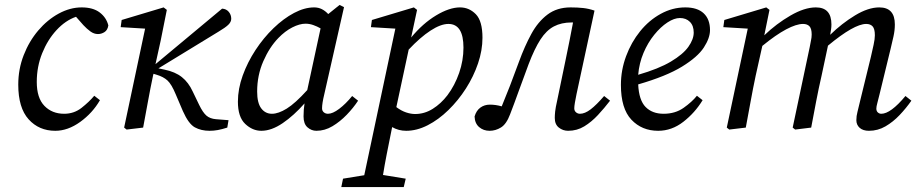

<svg xmlns="http://www.w3.org/2000/svg" viewBox="-20 -517 3713 778"><path d="M204 13Q138 13 96 -33.5Q54 -80 54 -174Q54 -237 76 -293.5Q98 -350 135 -393.5Q172 -437 218 -462Q264 -487 311 -487Q357 -487 384 -466.5Q411 -446 419 -414Q416 -395 403.5 -387Q391 -379 377 -379Q361 -379 346.5 -389.5Q332 -400 318 -415L288 -449Q245 -434 209 -395Q173 -356 151 -301.5Q129 -247 129 -185Q129 -120 160 -88Q191 -56 240 -56Q280 -56 310.5 -80Q341 -104 362 -129L385 -111Q355 -59 305 -23Q255 13 204 13Z M483 0 568 -401 469 -407 473 -436 643 -487 656 -477 631 -352 610 -257 880 -482Q897 -481 907 -469Q917 -457 917 -441Q917 -428 905 -416.5Q893 -405 866 -389L622 -240L646 -235Q690 -226 717 -204.5Q744 -183 761 -146L787 -92Q802 -61 816.5 -48.5Q831 -36 855 -34L906 -30L901 0Q879 7 862.5 10Q846 13 829 13Q795 13 769.5 -1Q744 -15 721 -67L692 -135Q675 -176 658.5 -191Q642 -206 615 -214L602 -218L600 -210Q589 -158 579.5 -105.5Q570 -53 560 0L493 8Z M1022 -146Q1022 -100 1038.5 -78Q1055 -56 1082 -56Q1108 -56 1142 -77Q1176 -98 1225 -152L1279 -402Q1265 -410 1249.5 -415.5Q1234 -421 1218 -421Q1194 -421 1164.5 -406Q1135 -391 1108 -363Q1072 -326 1047 -269Q1022 -212 1022 -146ZM1262 13Q1242 13 1226 -1Q1210 -15 1210 -45Q1210 -74 1214 -98Q1171 -49 1125.5 -18Q1080 13 1039 13Q1003 13 973.5 -15Q944 -43 944 -105Q944 -157 963.5 -211Q983 -265 1015.5 -314.5Q1048 -364 1088.5 -403Q1129 -442 1171.5 -464.5Q1214 -487 1253 -487Q1270 -487 1284 -480Q1298 -473 1310 -460L1356 -497L1374 -488L1294 -135Q1285 -98 1285 -78Q1285 -68 1292 -62Q1299 -56 1309 -56Q1328 -56 1354.5 -76Q1381 -96 1407 -128L1431 -109Q1412 -80 1385 -52Q1358 -24 1327 -5.5Q1296 13 1262 13Z M1363 241 1370 207 1456 193 1582 -401 1483 -407 1487 -436 1657 -487 1670 -477 1646 -365Q1693 -422 1747 -454.5Q1801 -487 1844 -487Q1881 -487 1908 -459.5Q1935 -432 1935 -364Q1935 -313 1917 -260Q1899 -207 1868 -158.5Q1837 -110 1797 -71Q1757 -32 1713 -9.5Q1669 13 1626 13Q1595 13 1569 -2Q1556 62 1547 108Q1538 154 1532 192L1624 207L1616 241ZM1797 -420Q1766 -420 1724.5 -393Q1683 -366 1636 -316L1586 -83Q1606 -68 1625.5 -61.5Q1645 -55 1662 -55Q1700 -55 1733.5 -76Q1767 -97 1793 -131Q1823 -171 1840.5 -221.5Q1858 -272 1858 -324Q1858 -420 1797 -420Z M1964 13Q1939 13 1921.5 -2Q1904 -17 1903 -45Q1910 -69 1926.5 -81Q1943 -93 1965 -93Q1989 -93 2013 -86Q2030 -127 2046.5 -169.5Q2063 -212 2083 -267Q2106 -330 2133 -379.5Q2160 -429 2198.5 -458Q2237 -487 2292 -487Q2320 -487 2343 -484.5Q2366 -482 2389 -474L2316 -135Q2312 -116 2309.5 -101Q2307 -86 2307 -78Q2307 -68 2314 -62Q2321 -56 2330 -56Q2350 -56 2373.5 -74Q2397 -92 2428 -128L2452 -109Q2429 -79 2403 -51Q2377 -23 2347.5 -5Q2318 13 2282 13Q2261 13 2244.5 0Q2228 -13 2228 -39Q2228 -50 2229.5 -65Q2231 -80 2238 -111L2272 -275Q2280 -313 2287.5 -351Q2295 -389 2302 -426H2296Q2255 -426 2224.5 -410Q2194 -394 2170 -357Q2146 -320 2122 -257Q2098 -193 2081 -145.5Q2064 -98 2047 -54Q2032 -14 2010 -0.5Q1988 13 1964 13Z M2735 -444Q2712 -444 2684.5 -426Q2657 -408 2631 -376Q2605 -344 2587.5 -302.5Q2570 -261 2566 -214Q2649 -238 2698.5 -267.5Q2748 -297 2769.5 -327.5Q2791 -358 2791 -385Q2791 -413 2775.5 -428.5Q2760 -444 2735 -444ZM2647 13Q2581 13 2538.5 -32Q2496 -77 2496 -173Q2496 -233 2517 -289.5Q2538 -346 2574 -390.5Q2610 -435 2657.5 -461Q2705 -487 2757 -487Q2806 -487 2831.5 -463Q2857 -439 2857 -395Q2857 -363 2832 -324.5Q2807 -286 2743.5 -247Q2680 -208 2566 -175Q2569 -111 2596 -83.5Q2623 -56 2669 -56Q2716 -56 2750 -80Q2784 -104 2804 -129L2827 -111Q2796 -60 2749 -23.5Q2702 13 2647 13Z M3501 13Q3477 13 3463.5 1Q3450 -11 3450 -30Q3450 -47 3454.5 -63.5Q3459 -80 3466 -111L3509 -287Q3515 -313 3520 -336Q3525 -359 3525 -374Q3525 -400 3516 -410Q3507 -420 3490 -420Q3441 -420 3335 -332L3309 -210Q3297 -158 3287 -105.5Q3277 -53 3267 0L3202 8L3192 0L3261 -326Q3263 -339 3266 -352Q3269 -365 3269 -377Q3269 -401 3260 -410.5Q3251 -420 3234 -420Q3207 -420 3165.5 -398Q3124 -376 3069 -331L3042 -210Q3031 -158 3021.5 -105.5Q3012 -53 3002 0L2935 8L2925 0L3010 -401L2911 -407L2915 -436L3085 -487L3098 -477L3077 -374Q3126 -421 3183 -454Q3240 -487 3286 -487Q3349 -487 3349 -418Q3349 -408 3347.5 -397.5Q3346 -387 3344 -376Q3391 -422 3444.5 -454.5Q3498 -487 3543 -487Q3606 -487 3606 -418Q3606 -394 3600.5 -369.5Q3595 -345 3589 -320L3544 -135Q3539 -114 3535 -99.5Q3531 -85 3531 -77Q3531 -67 3537 -61.5Q3543 -56 3551 -56Q3589 -56 3649 -128L3673 -109Q3652 -79 3625.5 -51Q3599 -23 3568 -5Q3537 13 3501 13Z"/></svg>

Font: Source Serif Pro
Style: Italic
Weight: 400
Italic angle: -12°
Designer: Frank Grießhammer
Foundry: Adobe Systems Incorporated
Version: Version 3.001;hotconv 1.0.111;makeotfexe 2.5.65597